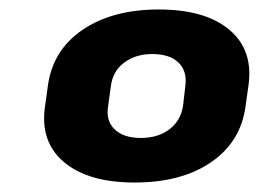

<svg xmlns="http://www.w3.org/2000/svg" viewBox="-20 -738 546 405"><path d="M264 -353Q166 -353 115 -396Q64 -439 75 -514L81 -557Q91 -632 154 -675Q217 -718 315 -718Q413 -718 464 -675Q515 -632 504 -557L498 -514Q488 -439 425.5 -396Q363 -353 264 -353ZM277 -447Q313 -447 337 -465Q361 -483 366 -514L371 -557Q375 -588 356.5 -606Q338 -624 301 -624Q266 -624 242 -606Q218 -588 214 -557L208 -514Q203 -483 222 -465Q241 -447 277 -447Z"/></svg>

Font: Pathway Extreme 28pt ExtraBold
Style: Italic
Weight: 800
Italic angle: -8°
Designer: Eduardo Rodriguez Tunni
Foundry: Eduardo Rodriguez Tunni
Version: Version 1.001;gftools[0.9.26]